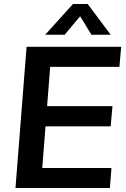

<svg xmlns="http://www.w3.org/2000/svg" viewBox="-20 -948 635 968"><path d="M58 0 114 -712H591L582 -611H233L193 -101H542L534 0ZM194 -311 201 -413H547L538 -311ZM306 -773H208L348 -928H422L538 -773H441L384 -866Z"/></svg>

Font: Muli
Style: Bold Italic
Weight: 700
Italic angle: -4.541°
Designer: Vernon Adams
Foundry: Vernon Adams
Version: Version 2.100; ttfautohint (v1.8.1.43-b0c9)